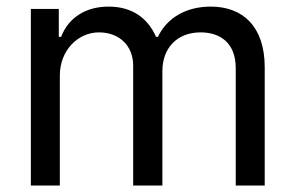

<svg xmlns="http://www.w3.org/2000/svg" viewBox="-20 -573 913 593"><path d="M75.3 0H164.8V-339.8C164.8 -418 221.2 -473 285.5 -473C348 -473 391.3 -432.2 391.3 -370.7V0H481.5V-353.3C481.5 -422.6 524.9 -473 599.8 -473C658.4 -473 708.1 -441.8 708.1 -362.6V0H797.6V-365.1C797.6 -492.5 728.7 -552.6 631 -552.6C552.6 -552.6 495 -516.3 467.7 -459.2H462C435.7 -518.1 387.4 -552.6 315.3 -552.6C244.3 -552.6 191.4 -518.1 168.7 -459.2H161.6V-545.5H75.3Z"/></svg>

Font: Margiela Sans Text
Style: Regular
Weight: 400
Designer: Stefan Endress, Andreas Faust
Version: Version 1.100;FEAKit 1.0